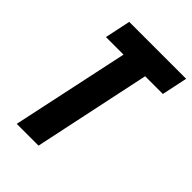

<svg xmlns="http://www.w3.org/2000/svg" viewBox="-210 -809 904 904"><g transform="rotate(45 242.5 -357.0)"><path d="M71 0 196 -586H79L106 -714H485L458 -586H340L216 0Z"/></g></svg>

Font: Noto Sans ExtraCondensed ExtraBold
Style: Italic
Weight: 800
Width: 2
Italic angle: -12°
Designer: Monotype Design Team
Foundry: Monotype Imaging Inc.
Version: Version 2.013; ttfautohint (v1.8.4.7-5d5b)